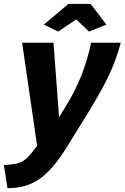

<svg xmlns="http://www.w3.org/2000/svg" viewBox="-70 -747 648 998"><path d="M-50 111Q-11 109 14.5 103.5Q40 98 58 84.5Q76 71 94 48L123 11L45 -525H208L237 -137L271 -193Q296 -234 316.5 -274Q337 -314 353 -354.5Q369 -395 381.5 -437.5Q394 -480 404 -525H558Q545 -477 529 -434Q513 -391 491 -345Q469 -299 435.5 -241Q402 -183 352 -103L272 26Q236 83 202 122Q168 161 132.5 185Q97 209 57 220Q17 231 -31 231ZM158 -619 286 -727H401L483 -619L393 -583L326 -646L232 -583Z"/></svg>

Font: Raleway Thin ExtraBold
Style: Italic
Weight: 800
Italic angle: -12°
Version: Version 4.026